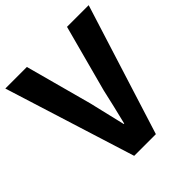

<svg xmlns="http://www.w3.org/2000/svg" viewBox="-211 -953 1107 1107"><g transform="rotate(-45 342.5 -400.0)"><path d="M2.9 -799.8H178.7L289.1 -391.6Q315.4 -283.2 340.8 -172.9L344.7 -171.9Q355.5 -212.9 372.6 -287.1Q389.6 -361.3 396.5 -391.6L505.9 -799.8H682.6L430.7 0H253.9Z"/></g></svg>

Font: Gothic A1 Black
Style: Regular
Weight: 900
Version: Version 2.50